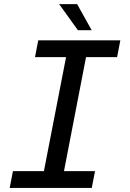

<svg xmlns="http://www.w3.org/2000/svg" viewBox="-20 -928 642 948"><path d="M364.7 -778.8H432.6L360.8 -907.7H272ZM27.8 0H433.1L449.2 -83H295.9L404.8 -646H558.1L574.2 -729H168.9L152.8 -646H306.2L196.8 -83H43.9Z"/></svg>

Font: Hack
Style: Oblique
Weight: 400
Italic angle: -12°
Monospace: yes
Designer: Christopher Simpkins
Foundry: Christopher Simpkins
Version: Version 2.010